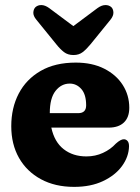

<svg xmlns="http://www.w3.org/2000/svg" viewBox="-20 -718 548 750"><path d="M485 -297Q485 -259.5 464 -239.5Q443 -219.5 404.5 -219.5H180.5Q192.5 -163.5 228.8 -135.2Q265 -107 317.5 -107Q352.5 -107 382.2 -120.8Q412 -134.5 432.5 -157Q452 -174.5 464 -174Q472 -174 478 -167.5Q484 -161 484 -146.5Q483 -105.5 456.5 -69.2Q430 -33 382.2 -10.5Q334.5 12 269.5 12Q195 12 139.8 -18Q84.5 -48 54.2 -101.2Q24 -154.5 24 -225Q24 -296.5 53.2 -352.5Q82.5 -408.5 138.8 -441Q195 -473.5 276 -473.5Q340 -473.5 387 -449.8Q434 -426 459.5 -386Q485 -346 485 -297ZM252.5 -391.5Q219.5 -391.5 197 -363Q174.5 -334.5 174.5 -276.5V-276H285.5Q316.5 -276 316.5 -306.5Q316.5 -349 297.8 -370.2Q279 -391.5 252.5 -391.5ZM334 -545.5Q318 -526 303.2 -514.5Q288.5 -503 267 -503Q245 -503 230 -514.5Q215 -526 199.5 -545.5L122 -641Q109.5 -656 110.2 -669.2Q111 -682.5 118.5 -690Q128 -698.5 142 -698.2Q156 -698 172 -686.5L266.5 -616L361 -686.5Q377 -698 391.2 -698.2Q405.5 -698.5 415 -690Q422.5 -682.5 423 -669.2Q423.5 -656 411.5 -641Z"/></svg>

Font: Fraunces 72pt S100
Style: Bold
Weight: 700
Version: Version 1.000; ttfautohint (v1.8.3)